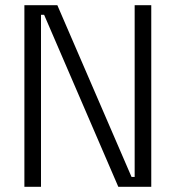

<svg xmlns="http://www.w3.org/2000/svg" viewBox="-20 -720 677 740"><path d="M74 0V-700H201L487 -38H499V-700H563V0H436L150 -663H138V0Z"/></svg>

Font: Space Grotesk Frontify Light
Style: Regular
Weight: 300
Designer: Florian Karsten
Version: Version 2.000